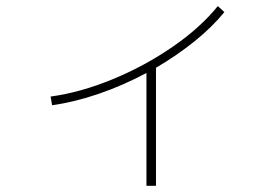

<svg xmlns="http://www.w3.org/2000/svg" viewBox="-20 -601 904 628"><path d="M692.4 -581.1 713.9 -561.5Q673.8 -512.2 616.2 -465.8Q558.6 -419.4 490.2 -379.4V6.8H459V-362.3Q383.3 -321.8 303.7 -294.4Q224.1 -267.1 150.4 -256.8L145.5 -285.2Q242.7 -298.3 347.9 -341.6Q453.1 -384.8 544.4 -447.8Q635.7 -510.7 692.4 -581.1Z"/></svg>

Font: Pretendard GOV Thin
Style: Regular
Weight: 100
Designer: Base glyphs from Inter by Rasmus Andersson; Hangeul glyphs from Noto Sans CJK(Source Han Sans) by Jang Soo-young and Kan
Foundry: Kil Hyung-jin
Version: Version 1.309